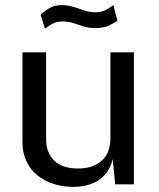

<svg xmlns="http://www.w3.org/2000/svg" viewBox="-20 -722 621 752"><path d="M266.4 10Q226.1 9.7 190.3 -1.6Q154.5 -12.8 126.9 -34.8Q99.4 -56.8 83.7 -89.7Q68 -122.5 68 -166.1V-517H160.6V-175.4Q160.6 -125 191.7 -93.5Q222.8 -62 286.1 -62Q343.2 -62 377.8 -91.9Q412.4 -121.7 412.4 -180.7V-517H504.4V0H431.2L421.4 -98.8Q412.2 -60.1 389.5 -36Q366.7 -11.9 335 -0.8Q303.2 10.3 266.4 10ZM439.9 -641Q426.9 -631.4 406 -621.7Q385.1 -612 353.5 -612Q326.8 -612 306.7 -618.5Q286.6 -625 267.9 -631.4Q249.1 -637.9 226.3 -637.9Q201.8 -637.9 186.8 -629.6Q171.7 -621.4 156.1 -609.7L138.9 -664.4Q155.5 -679.8 174.5 -690.8Q193.5 -701.8 222 -701.8Q246.8 -701.8 268.5 -694.9Q290.1 -687.9 311 -680.9Q331.8 -673.9 353.8 -673.9Q376.4 -673.9 392.7 -682.3Q409 -690.7 423.9 -701.8Z"/></svg>

Font: Public Sans Thin
Style: Regular
Weight: 100
Designer: The Public Sans project authors (U.S. Web Design System). Libre Franklin designed by Pablo Impallari and Rodrigo Fuenzal
Version: Version 1.008